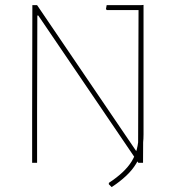

<svg xmlns="http://www.w3.org/2000/svg" viewBox="-20 -658 710 776"><path d="M558.1 0H539.1L134.8 -595.2H130.9L129.9 -199.2V0H109.9V-189.9L110.8 -637.2H129.9L534.2 -42H538.1L540 -636.2L560.1 -638.2L559.1 -175.8ZM560.1 -115.2Q560.1 -78.1 553.2 -50.8Q546.4 -23.4 530.3 3.4Q514.6 29.3 490.7 51.8Q463.9 77.1 431.2 98.1L419.9 86.9V81.1Q484.4 39.1 512.2 -5.9Q540 -50.8 540 -112.8V-617.2H412.1L408.2 -621.1L411.1 -637.2H560.1Z"/></svg>

Font: Datalegreya
Style: Thin
Weight: 250
Designer: Figs Lab
Foundry: Figs Lab
Version: Version 1.002;PS 001.002;hotconv 1.0.70;makeotf.lib2.5.58329